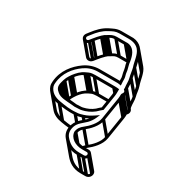

<svg xmlns="http://www.w3.org/2000/svg" viewBox="-168 -600 895 950"><g transform="rotate(30 280.0 -124.5)"><path d="M411 135.5C410.1 141.5 405.5 145.5 399 145.5L371 145.5C330.7 145.5 308 127.5 290.4 106.7C278.9 93 273.7 74.4 282.7 48.5C291.1 24.3 312.8 11.4 332.9 -8.1C341.8 -16.7 352.9 -32.6 358.3 -44.9L367.8 -66.4L347.9 -53C331.7 -42.1 314.8 -32.4 297.1 -27.2C283.9 -23.2 274.4 -19.5 258.1 -19.5H257.8C224.7 -16.1 192.7 -21.6 164.3 -26.4C129.8 -31.5 106.7 -47.6 97.5 -74.2C95.7 -80.4 95.3 -86.9 96.2 -93L96.3 -93.4C100.8 -153 137 -195.8 175.5 -223.1C194.9 -236.9 220.7 -247.5 251.2 -247.5H363.2C366.8 -247.5 369.9 -247.2 372.6 -246.6L383.5 -244.4L383 -255.5C382.7 -262.3 381.7 -268.9 382.2 -275.8C383.1 -290.5 377.2 -302.1 376.3 -310C375.1 -321 373.7 -331.2 369.9 -342.3C368.3 -347.3 366.8 -352.9 365.9 -358.2L364.1 -372.2C359 -401.6 348.8 -434 316.8 -442.3C310.5 -443.8 303.9 -444 299.6 -443.5H246.2C225.8 -443.5 214.2 -435.8 201.7 -428.2L187.7 -419.8L176.3 -410C163.2 -396.2 158.4 -392.2 145.1 -375L133.9 -361.1C124.8 -350.1 110.3 -361.9 118.6 -373.2L128.6 -386.1C148.6 -412.6 168 -432.5 194.4 -446.4C214.7 -457.2 226.5 -464.5 249.6 -464.5H301.9C328.3 -464.5 348 -456.8 360.6 -441.8C380.1 -418.7 380.1 -383.5 391 -351.6C395.2 -336.6 396.5 -316 401.5 -298.8C406.1 -283.4 403.7 -264 406.6 -244.8C407 -241.9 406.7 -241.3 406.5 -240L405.9 -236.4C417.1 -226.2 415.5 -223.2 406.7 -209.8L405.9 -204.3C406.1 -197.3 405.6 -190.3 404.7 -184L384.7 -58C379.5 -25.1 349 5.8 326.3 23.4C313.4 33.4 302.3 45.4 298.9 67L298.8 67.8C300.8 102.6 336.6 124.5 374.3 124.5H402.3C408.5 124.5 412 129.3 411 135.5ZM314 66.2C316.7 50.5 323 43.5 334.5 34.6C358.4 16.1 393.3 -17.5 399.7 -58L419.7 -184C420.1 -186.8 419.7 -204.6 421.2 -205.9C436.5 -221.7 429.3 -235.9 421.9 -243.7C420.6 -263.4 421.8 -283.4 416.2 -304.9C412.6 -320 410.6 -340.5 405.6 -358C400.5 -379 395.6 -403.3 388.1 -425.3C377.4 -456.6 350 -483.1 303.6 -479.5H251.9C224.3 -479.5 207.2 -467.9 189.5 -459.7C159.9 -444.8 137.4 -420.8 117 -393.9L106.9 -380.8C86.9 -353.4 122.1 -324.9 145.2 -352.9L156.5 -367C169.4 -383.8 171.6 -384.8 186 -400L195.4 -408.2L208 -415.8C221.3 -423.8 227.4 -428.5 243.9 -428.5H298.5C301.6 -429 305.6 -429 311 -427.7C337 -421 344.6 -393.5 349.1 -367.8L350.9 -353.8C351.7 -347 353.5 -341.4 355.5 -335.6C358.5 -326.8 358.6 -319.5 361.3 -305.6C363.3 -294.8 368.2 -282.3 367.1 -275L366.9 -274.2L367.4 -262.5C367.4 -262.5 366.4 -262.5 365.6 -262.5H253.6C219.5 -262.5 190.1 -250.6 168 -234.8C127.7 -206.2 86 -159.2 81.2 -92.7C80.6 -84.8 80.5 -76.2 83 -67.8C93.6 -36.7 121.1 -17.2 159.7 -11.6C188 -6.8 221.6 -2.7 255.9 -4.5C274.8 -5.5 286.9 -9.2 299.3 -12.8C310.3 -16.1 319.4 -20.3 329.6 -25.7C312.2 -3.4 281.8 8.3 268.4 45.5C257.1 77.1 264.6 101.2 278.1 117.3C296.8 139.5 323.3 160.5 368.6 160.5L396.6 160.5C410.7 160.5 423.8 149.9 426 135.5C428.3 121.3 419.1 109.5 404.7 109.5H376.7C347.2 109.5 315.8 92.7 314 66.2ZM240 -54.5 220.6 -56.5C192.1 -59.1 159.2 -60.2 147.2 -71.8C140.6 -78.2 130.7 -83.2 132.7 -96L132.8 -96.6C132.8 -100 133.3 -103.9 134.7 -109.1L139.2 -125C141.7 -133.7 145.6 -140.8 150.1 -147.6L159.2 -161.5C171.3 -178.1 185.7 -192.2 203.1 -200.3L218.2 -207.3C223.8 -209.9 236.4 -211.5 245.5 -211.5H357.5C362.4 -211.5 365.2 -211.4 369.8 -211.1C369.7 -202.4 369.9 -192.2 368.6 -184L356 -104.1L345.3 -94.9C332.4 -80.2 311.2 -67.4 291.5 -61.2L276.8 -57.2C273.8 -56.1 269.1 -55.5 262.8 -55.5H262.5C254.5 -54.7 248.2 -54.5 240 -54.5ZM383.6 -184C386.1 -199.2 384.8 -212.1 385.4 -224.6C377.4 -225.8 371.1 -226.5 359.9 -226.5H247.9C237.6 -226.5 223.9 -225.5 213.6 -220.7L198.5 -213.7C176.4 -203.5 161.4 -186.6 147.1 -168.5L137.7 -154.4C132.5 -146.4 127.9 -137.7 124.7 -127L120.1 -110.9C112 -82.3 122.9 -70.5 135.9 -60.1C154.9 -42.8 190.1 -44 216.8 -41.5L236.9 -39.5H237.3C244.8 -39.5 252.8 -40.1 261 -40.5C266.9 -40.8 274 -41.2 279.2 -42.9L293.6 -46.8C316.3 -54 340.1 -68.2 355.2 -85.1L370 -97.9ZM119.1 -90.7 151.9 -51.6 164.2 -62.2 131.4 -101.3ZM121.3 -104.7 169.2 -47.8 181.5 -58.4 133.6 -115.3ZM125.8 -120.7 185.3 -50 197.6 -60.6 138.1 -131.3ZM137.8 -145.7 197.3 -75 209.6 -85.6 150.1 -156.3ZM147 -159.7 206.5 -89 218.8 -99.6 159.3 -170.3ZM194.6 -201.7 254.2 -131 266.4 -141.6 206.9 -212.3ZM209.8 -208.7 269.3 -138 281.6 -148.6 222 -219.3ZM240.6 -213.7 300.1 -143 312.3 -153.6 252.8 -224.3ZM352.5 -213.7 371.1 -191.6 383.4 -202.2 364.8 -224.3ZM300.3 72.3 337.1 116.1 349.4 105.5 312.5 61.7ZM324.3 34.3 383.8 105 396.1 94.4 336.6 23.7ZM386 -52.7 445.6 18 457.8 7.4 398.3 -63.3ZM406 -178.7 465.5 -108 477.8 -118.6 418.3 -189.3ZM402.7 -296.7 462.2 -226 474.5 -236.6 415 -307.3ZM392.1 -349.7 451.6 -279 463.9 -289.6 404.4 -360.3ZM374.7 -416.7 434.2 -346 446.5 -356.6 387 -427.3ZM133.4 -351.7 192.9 -281 205.2 -291.6 145.7 -362.3ZM144.6 -365.7 204.1 -295 216.4 -305.6 156.9 -376.3ZM175 -399.7 234.5 -329 246.8 -339.6 187.3 -410.3ZM185.4 -408.7 245 -338 257.2 -348.6 197.7 -419.3ZM198.7 -416.7 258.2 -346 270.5 -356.6 211 -427.3ZM238.9 -430.7 298.4 -360 310.7 -370.6 251.2 -441.3ZM292.9 -430.7 350.8 -361.9 363.1 -372.5 305.2 -441.3ZM307.8 -429.7 346.2 -384 358.5 -394.6 320 -440.3ZM155.9 -13.7 215.4 57 227.7 46.4 168.2 -24.3ZM250.8 -6.7 281.5 29.9 293.8 19.3 263 -17.3ZM292 -14.7 308.2 4.5 320.4 -6.1 304.3 -25.3ZM363.6 158.3 423.1 229 435.4 218.4 375.9 147.7ZM391.6 158.3 451.1 229 463.4 218.4 403.9 147.7ZM412.4 140.8 471.9 211.5 484.2 200.9 424.7 130.2ZM409.1 127.5 468.6 198.2C470.3 200.1 471.1 202.9 470.5 206.2C469.6 212.2 465 216.2 458.5 216.2H430.5C390.2 216.2 367.5 198.3 349.9 177.4L290.4 106.7L278.1 117.3L337.6 188C356.3 210.2 382.8 231.2 428.1 231.2H456.1C470.2 231.2 483.3 220.6 485.5 206.2C486.7 199 485 192.4 480.9 187.6L421.4 116.8ZM273.6 51C256.2 49.6 239.8 46.8 223.9 44.3C199.2 40.5 180.6 31.2 168.6 17L109.1 -53.7L96.8 -43.1L156.3 27.6C170.5 44.5 192.4 55 219.2 59.1C234.9 61.6 252.1 64.5 270 65.9ZM358.4 -372.8H305.8C285.3 -372.8 273.7 -365.1 261.2 -357.5L247.2 -349.1L235.8 -339.2C222.7 -325.4 217.9 -321.5 204.6 -304.3L193.4 -290.4C188.6 -284.4 181.6 -284.8 177.5 -289.7L118 -360.4L105.7 -349.8L165.2 -279.1C173.4 -269.4 191.8 -266.5 204.7 -282.2L216 -296.3C229 -313 231.1 -314 245.5 -329.3L255 -337.5L267.5 -345C280.8 -353.1 286.9 -357.8 303.4 -357.8H356ZM360.6 -441.8 420.1 -371.1C439.6 -348 439.6 -312.8 450.5 -280.9C454.7 -265.9 455.8 -245.2 461 -228.1C463.4 -220.3 463.7 -208.4 464 -200.3L420.3 -252.3L408 -241.7L486.4 -148.5L481.1 -178.7C478.2 -195.5 480.8 -214.4 475.7 -234.2C471.1 -249.2 471.2 -270.3 465 -287.5C453.9 -318.4 453.1 -357.1 432.4 -381.8L372.9 -452.5ZM411.7 -230.8 471.2 -160C472.8 -158.2 474.1 -155.7 474.4 -154.7L422.6 -216.3L410.3 -205.7L474.7 -129.2L480.9 -135.5C494.7 -149.3 489.9 -163.1 483.5 -170.6L424 -241.4ZM407.3 -199.7 465.4 -130.7C465.4 -123.3 465 -119 464.2 -113.3L444.2 12.7C439 45.6 408.4 76.5 385.9 94.1C378.9 99.5 371.9 105.5 366.8 113.8L379.5 120.1C382.9 114.5 387.4 110.5 394 105.3C417.8 86.7 452.8 53.2 459.2 12.7L479.2 -113.3C480.4 -121.1 480.7 -129.9 480.5 -137.9L419.6 -210.3ZM371.7 -155.8 307.4 -155.8C297.1 -155.8 283.5 -154.8 273.1 -150L258 -143C236.6 -133.1 219.9 -116.1 206.7 -98L197.2 -83.6C191.3 -74.6 186.6 -64.8 183.1 -52.2L197.6 -50.4C200.6 -60.9 204.3 -68.9 209.6 -76.9L218.7 -90.8C230.9 -107.4 245.2 -121.5 262.6 -129.6L277.7 -136.6C283.3 -139.2 296 -140.8 305 -140.8L369.3 -140.8Z"/></g></svg>

Font: CiSf OpenHand
Style: GlsObl
Weight: 400
Foundry: Cannot Into Space Fonts
Version: Version 0.7892